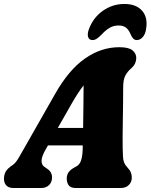

<svg xmlns="http://www.w3.org/2000/svg" viewBox="-46 -948 759 968"><path d="M185 -196Q163.5 -158.5 163.5 -137.8Q163.5 -117 177.5 -107L191.5 -97.5Q205.5 -88 211 -77Q216.5 -66 216.5 -55Q216.5 -29 201 -14.5Q185.5 0 160.5 0H23Q-1.5 0 -13.8 -12.5Q-26 -25 -26 -46.5Q-26 -66 -17.5 -82.2Q-9 -98.5 20 -117.5Q33.5 -127 49.8 -155Q66 -183 83.5 -214L233 -476.5Q301 -596 382.5 -653Q464 -710 555.5 -710Q603 -710 622 -694.2Q641 -678.5 641 -655.5Q641 -642 635.2 -628.8Q629.5 -615.5 615 -603Q596.5 -587 585.8 -566.8Q575 -546.5 575 -506Q575 -471 574.5 -426.8Q574 -382.5 573.2 -338.2Q572.5 -294 572.2 -257.5Q572 -221 572.5 -202Q573.5 -176 574 -159Q574.5 -142 579.8 -128.8Q585 -115.5 599 -100.5Q618.5 -81 618.5 -53Q618.5 -30 603.2 -15Q588 0 561.5 0H337Q310 0 300.2 -14Q290.5 -28 290.5 -47Q290.5 -68 301.2 -81.5Q312 -95 333.5 -106L339 -109Q356.5 -118 363.5 -141.8Q370.5 -165.5 371 -201Q371 -207.5 371 -215H196ZM315 -425 245.5 -303H373Q373.5 -352.5 374.5 -408.2Q375.5 -464 375.5 -517.5Q363 -502 348 -479.2Q333 -456.5 315 -425ZM551.5 -819.5Q527 -819.5 507 -808Q487 -796.5 465.5 -773Q452.5 -760 442 -753Q431.5 -746 420.5 -746Q403.5 -746 398.5 -760.8Q393.5 -775.5 401.5 -799Q423 -858.5 472 -893.2Q521 -928 581 -928Q641 -928 671 -893.2Q701 -858.5 690 -799Q686.5 -775.5 673.5 -760.8Q660.5 -746 643 -746Q625 -746 613.5 -773Q604 -796.5 590 -808Q576 -819.5 551.5 -819.5Z"/></svg>

Font: Fraunces 144pt SuperSoft Black
Style: Italic
Weight: 900
Italic angle: -16°
Version: Version 1.000;[b76b70a41]